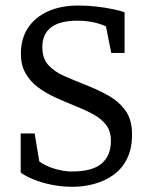

<svg xmlns="http://www.w3.org/2000/svg" viewBox="-20 -680 553 709"><path d="M247.9 9.8Q206 9.8 167.2 1.5Q128.4 -6.7 99.6 -19.1Q70.8 -31.5 56.4 -43.2V-187.2H107.9L125.1 -84Q146.4 -67.5 180.9 -57.1Q215.5 -46.7 245.1 -46.7Q321.7 -46.7 355.6 -76.3Q389.5 -106 389.5 -159.1Q389.5 -196.8 370.8 -220.1Q352.1 -243.4 320.7 -259.9Q289.3 -276.5 250.2 -291.8Q216.4 -305.5 182.2 -321.1Q148.1 -336.8 119.7 -358Q91.4 -379.3 74.2 -409.5Q57.1 -439.8 57.1 -481.5Q57.1 -536.9 83.2 -576.7Q109.4 -616.5 157.2 -638.1Q205 -659.6 269.8 -659.6Q302.9 -659.6 337.5 -655.6Q372 -651.6 399.8 -645.6Q427.7 -639.6 440 -634.6V-484.5H390.8L371.4 -582.3Q356.1 -590.5 327.9 -597Q299.6 -603.6 265.9 -603.6Q201.2 -603.6 168.7 -579Q136.3 -554.4 136.3 -506.2Q136.3 -463.9 158.7 -439.5Q181.2 -415 217.1 -399.3Q252.9 -383.6 292.3 -368.1Q337.7 -350.5 377.8 -328.5Q417.8 -306.5 442.7 -272.6Q467.6 -238.6 467.6 -184Q467.6 -130.5 448.9 -93.4Q430.1 -56.2 398.1 -33.6Q366.2 -11.1 327 -0.6Q287.9 9.8 247.9 9.8Z"/></svg>

Font: Faustina Light
Style: Regular
Weight: 300
Designer: Alfonso Garcia
Foundry: http://www.omnibus-type.com
Version: Version 1.200